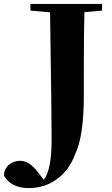

<svg xmlns="http://www.w3.org/2000/svg" viewBox="-111 -767 573 978"><path d="M409 -713 319 -705Q316 -607 316 -404V-281Q316 -71 271 20Q241 101 178 146Q116 191 36 191Q-55 191 -91 127Q-90 94 -66 73Q-42 52 -8 52Q38 52 82 110L112 149Q152 100 152 -60Q152 -108 150 -278Q146 -514 144 -704L44 -713V-747H409Z"/></svg>

Font: Source Han Serif CN Heavy
Style: Regular
Weight: 900
Designer: Ryoko NISHIZUKA  (kana & ideographs); Frank Grießhammer (Latin, Greek & Cyrillic); Wenlong ZHANG  (bopomofo); Sandoll Co
Foundry: Adobe Systems Incorporated
Version: Version 1.000;PS 1;hotconv 16.6.53;makeotf.lib2.5.65590